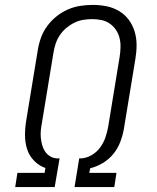

<svg xmlns="http://www.w3.org/2000/svg" viewBox="-20 -763 640 783"><path d="M42 0 51 -58H162L165 -78Q139 -87 119 -107.5Q99 -128 90.5 -155Q82 -182 82 -212Q82 -242 87 -272L134 -558Q138 -584 147 -609Q156 -634 172 -656Q188 -678 209.5 -695.5Q231 -713 256 -724Q281 -735 307 -739Q333 -743 358 -743Q387 -743 414.5 -737.5Q442 -732 465.5 -718Q489 -704 505 -682.5Q521 -661 529 -634.5Q537 -608 537 -579.5Q537 -551 532 -522L485 -236Q480 -209 470 -183Q460 -157 442 -135Q424 -113 399 -98Q374 -83 348 -77L344 -58H455L446 0H284L303 -117H310Q332 -118 353 -130Q374 -142 388 -161Q402 -180 409.5 -201.5Q417 -223 421 -245L468 -532Q471 -551 471.5 -570.5Q472 -590 467.5 -608Q463 -626 453 -641Q443 -656 428 -666.5Q413 -677 394.5 -681Q376 -685 357 -685Q338 -685 319.5 -682Q301 -679 283.5 -670.5Q266 -662 250.5 -649Q235 -636 224 -619.5Q213 -603 207 -585Q201 -567 198 -548L151 -262Q148 -247 146.5 -231.5Q145 -216 146.5 -201Q148 -186 152 -171.5Q156 -157 164 -145Q172 -133 184.5 -125.5Q197 -118 212 -117H223L203 0Z"/></svg>

Font: Iosevka Slab Light Extended
Style: Italic
Weight: 300
Width: 7
Italic angle: -9°
Monospace: yes
Designer: Belleve Invis
Foundry: Belleve Invis
Version: Version 11.1.0; ttfautohint (v1.8.3)